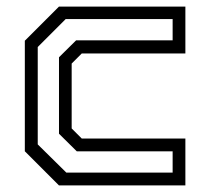

<svg xmlns="http://www.w3.org/2000/svg" viewBox="-20 -560 642 580"><path d="M158 0 55 -103V-437L158 -540H540V-398.5H227L196.5 -368V-172L227 -141.5H540V0ZM180.5 -38.5H501.5V-102.8H212L158.2 -156V-387L210 -438.2H501.5V-502.5H178.5L94 -418V-123.8Z"/></svg>

Font: Tourney Thin
Style: Regular
Weight: 100
Designer: Tyler Finck
Foundry: Etcetera Type Co
Version: Version 1.015